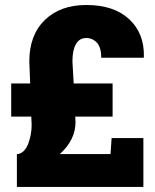

<svg xmlns="http://www.w3.org/2000/svg" viewBox="-20 -741 614 761"><path d="M46.9 0V-130.4H51.8Q78.6 -136.2 92 -171.9Q105.5 -207.5 105.5 -246.6L104 -278.8H24.4V-410.2H99.6L96.2 -497.6Q96.2 -602.1 157.5 -661.6Q218.8 -721.2 321.8 -721.2Q431.6 -721.2 492.2 -664.8Q552.7 -608.4 550.3 -515.1L549.3 -512.2H381.3Q381.3 -552.7 364.3 -571.5Q347.2 -590.3 321.3 -590.3Q294.9 -590.3 281 -566.2Q267.1 -542 267.1 -497.6L272 -410.2H426.3V-278.8H278.3L279.3 -256.8Q279.3 -187 217.3 -130.4H418L422.4 -193.8H548.3V0Z"/></svg>

Font: Roboto Slab Black
Style: Regular
Weight: 900
Designer: Google
Version: Version 2.000; ttfautohint (v1.8.1.43-b0c9)